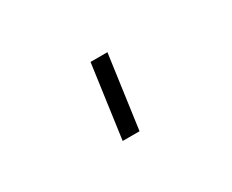

<svg xmlns="http://www.w3.org/2000/svg" viewBox="-48 -818 596 493"><g transform="rotate(-30 250.0 -571.5)"><path d="M287 -680 257 -463H207L237 -680Z"/></g></svg>

Font: TypoPRO Lekton
Style: Italic
Weight: 400
Italic angle: -9.3°
Designer: Paolo Mazzetti, Luciano Perondi, Raffaele Flato, Elena Papassissa, Emilio Macchia, Michela Povoleri, Tobias Seemiller, R
Version: Version 3.000